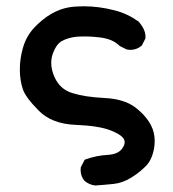

<svg xmlns="http://www.w3.org/2000/svg" viewBox="-20 -441 540 600"><path d="M231.9 89.8Q231.9 86.9 232.4 82L244.6 58.1L247.6 57.1Q280.8 44.9 316.9 43Q348.6 41 361.3 23.9Q369.6 12.7 369.6 3.4Q369.6 -5.4 362.3 -12.7Q351.6 -23.4 325.2 -33.7Q288.6 -47.9 216.8 -50.8Q141.1 -53.7 100.1 -96.2Q59.6 -137.2 51.3 -162.6Q42 -190.4 42 -223.9Q42 -257.3 51.3 -290Q61.5 -327.1 86.4 -354Q137.2 -407.7 194.8 -418Q215.8 -421.4 241.2 -421.4Q289.1 -421.4 337.9 -408.7Q377.4 -398.9 412.6 -374Q434.6 -349.6 434.6 -326.7Q434.6 -324.7 434.6 -321.3L423.3 -298.8Q407.7 -285.2 387.7 -285.2Q382.3 -285.2 375.5 -286.6L354 -297.4Q342.3 -309.1 326.9 -315.4Q311.5 -321.8 291 -324.2Q265.6 -327.1 248.5 -327.1Q231.4 -327.1 218.8 -326.2Q191.9 -323.2 172.9 -312.5Q154.8 -302.2 144 -270Q140.1 -257.3 140.1 -244.1Q140.1 -223.1 150.4 -200.2Q167 -162.6 205.1 -150.4Q245.6 -137.7 306.4 -134.8Q367.2 -131.8 401.9 -106Q435.5 -80.6 451.7 -49.8Q463.4 -27.3 463.4 -1Q463.4 9.3 461.9 20Q455.6 58.6 435.1 78.6Q416 98.1 389.4 114.5Q362.8 130.9 334.5 133.8Q306.2 136.7 277.3 138.7Q258.3 136.2 244.6 124.5Q231.9 110.4 231.9 89.8Z"/></svg>

Font: Bakudai
Style: Bold
Weight: 700
Version: Version 1.48